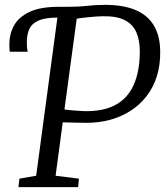

<svg xmlns="http://www.w3.org/2000/svg" viewBox="-20 -771 680 791"><path d="M56 0 60 -35 129 -47 216.5 -698.5 206 -718 222.5 -743H265Q305.5 -743 340.2 -747Q375 -751 414 -751Q486.5 -751 536.5 -730.5Q586.5 -710 612.8 -667.8Q639 -625.5 640 -561Q641 -503.5 626 -456.5Q611 -409.5 583 -373.8Q555 -338 516.8 -313.8Q478.5 -289.5 432.8 -277.2Q387 -265 337 -265Q313 -265 286 -265.8Q259 -266.5 238.5 -267L209 -47L305 -35L302 0ZM340 -313Q383.5 -313.5 418 -323.5Q452.5 -333.5 478.2 -353.2Q504 -373 521 -402.2Q538 -431.5 546.8 -469.8Q555.5 -508 556 -555Q556.5 -604 541.8 -637.8Q527 -671.5 493 -688.5Q459 -705.5 401 -704Q376.5 -703.5 344.5 -700.2Q312.5 -697 296 -694L245.5 -320Q272 -316.5 297.8 -314.8Q323.5 -313 340 -313ZM20 -558Q19.5 -565 19 -571.5Q18.5 -578 18.5 -588.5Q18.5 -631 37.8 -666Q57 -701 101.8 -722Q146.5 -743 222.5 -743L216.5 -698.5Q166 -698.5 138.5 -686.2Q111 -674 100.8 -651.2Q90.5 -628.5 90.5 -597.5Q90.5 -585 91.2 -576.2Q92 -567.5 94 -558Z"/></svg>

Font: Merriweather Light
Style: Italic
Weight: 300
Italic angle: -7.8°
Designer: Eben Sorkin
Foundry: Eben Sorkin
Version: Version 2.101